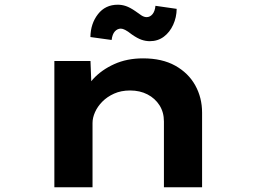

<svg xmlns="http://www.w3.org/2000/svg" viewBox="-20 -787 1072 807"><path d="M208.5 0V-530.7H360.3L366.1 -382.7L320 -373.3Q336.1 -416.4 371.5 -454.9Q406.8 -493.3 460.2 -517.5Q513.6 -541.7 581.2 -541.7Q661.3 -541.7 716.5 -511Q771.7 -480.2 800.6 -428.4Q829.4 -376.6 829.4 -313.4V0H669V-276.4Q669 -315.2 650.4 -344.5Q631.8 -373.7 599.9 -390.2Q568 -406.7 526.7 -406.7Q488.9 -406.7 459.6 -393.5Q430.3 -380.3 410.1 -359.8Q389.9 -339.3 379.4 -315.6Q368.9 -291.9 368.9 -270.5V0H289.2Q248.9 0 228.7 0Q208.5 0 208.5 0ZM609.7 -613.9Q592.6 -613.9 575.1 -619.8Q557.6 -625.8 534.5 -641.9Q516.7 -656 506 -661.3Q495.4 -666.7 487.9 -666.7Q473.8 -666.7 462.9 -655.1Q452.1 -643.4 449.2 -619L360 -631.3Q360.8 -687.8 391.8 -727.5Q422.7 -767.2 475.1 -767.2Q492.3 -767.2 509.2 -761.5Q526.2 -755.8 548.6 -740.4Q562.3 -730.1 573.9 -722.6Q585.5 -715 596.4 -715Q610.4 -715 620.7 -727.1Q631.1 -739.2 633.4 -762.6L722.6 -749.8Q722.2 -714.3 707.9 -682.9Q693.6 -651.4 668.4 -632.6Q643.3 -613.9 609.7 -613.9Z"/></svg>

Font: Lexend Zetta
Style: Regular
Weight: 400
Designer: Bonnie Shaver-Troup, Thomas Jockin
Foundry: Lexend
Version: Version 1.007